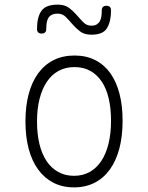

<svg xmlns="http://www.w3.org/2000/svg" viewBox="-20 -800 640 830"><path d="M300 10Q250 10 211 -10Q172 -30 145 -67Q118 -104 104 -156.5Q90 -209 90 -275Q90 -341 104 -393.5Q118 -446 145 -483Q172 -520 211.5 -540Q251 -560 302 -560Q353 -560 392 -540Q431 -520 457 -483.5Q483 -447 496.5 -395Q510 -343 510 -278Q510 -211 496 -158Q482 -105 455 -67.5Q428 -30 389 -10Q350 10 300 10ZM300 -40Q338 -40 367.5 -56.5Q397 -73 417.5 -103.5Q438 -134 449 -178.5Q460 -223 460 -278Q460 -331 450 -374Q440 -417 420 -447Q400 -477 370.5 -493.5Q341 -510 302 -510Q263 -510 233 -493.5Q203 -477 182.5 -446.5Q162 -416 151 -372.5Q140 -329 140 -275Q140 -221 150.5 -177.5Q161 -134 181.5 -103.5Q202 -73 232 -56.5Q262 -40 300 -40ZM180 -675Q180 -665 175 -660Q170 -655 160 -655Q150 -655 145 -660Q140 -665 140 -675Q140 -726 159 -753Q178 -780 230 -780Q260 -780 278.5 -766Q297 -752 312 -734.5Q327 -717 341 -703Q355 -689 375 -689Q390 -689 399 -695Q408 -701 412.5 -710Q417 -719 418.5 -731Q420 -743 420 -755Q420 -765 425 -770Q430 -775 440 -775Q450 -775 455 -770Q460 -765 460 -755Q460 -708 443 -679Q426 -650 375 -650Q345 -650 326.5 -664Q308 -678 293 -695.5Q278 -713 264 -727Q250 -741 230 -741Q213 -741 203 -735.5Q193 -730 188 -720.5Q183 -711 181.5 -699Q180 -687 180 -675Z"/></svg>

Font: Maple Mono NL Thin
Style: Regular
Weight: 250
Monospace: yes
Designer: subframe7536
Version: Version 7.000